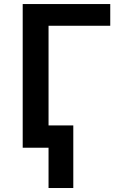

<svg xmlns="http://www.w3.org/2000/svg" viewBox="-20 -734 589 954"><path d="M92.8 -713.9V0H221.2V200.2H344.2V-110.8H221.2V-606H527.8V-713.9Z"/></svg>

Font: Noto Reveo Sans
Style: Regular
Weight: 600
Designer: Monotype Design Team
Foundry: Monotype Imaging Inc.
Version: Version 2.007